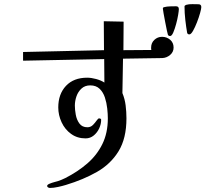

<svg xmlns="http://www.w3.org/2000/svg" viewBox="-20 -868 1040 949"><path d="M838 -633Q838 -611 821 -596.5Q804 -582 782 -581L588 -578L585 -408Q597 -379 601 -347Q605 -315 605 -283Q605 -184 566 -120.5Q527 -57 459.5 -18.5Q392 20 306 46Q290 51 267 56Q244 61 227 61Q223 61 218 58.5Q213 56 213 51Q213 45 225 40Q237 35 250.5 31.5Q264 28 267 27Q285 21 303 12Q364 -19 411.5 -60Q459 -101 486 -156Q513 -211 513 -283Q513 -304 510 -332Q507 -360 498.5 -386Q490 -412 472.5 -429Q455 -446 426 -446Q400 -446 383 -430.5Q366 -415 358 -392Q350 -369 350 -346Q350 -326 354.5 -301Q359 -276 372.5 -257.5Q386 -239 412 -239Q428 -239 439 -250Q450 -261 457.5 -272Q465 -283 470 -283Q473 -283 476.5 -281.5Q480 -280 480 -276Q480 -255 470.5 -234Q461 -213 443.5 -198.5Q426 -184 403 -184Q362 -184 331.5 -206Q301 -228 284.5 -263.5Q268 -299 268 -337Q268 -403 306 -443.5Q344 -484 411 -484Q431 -484 455 -477.5Q479 -471 496 -460L495 -576L94 -568V-611L494 -620L493 -763L591 -761L590 -620L728 -621Q727 -624 727 -627Q727 -630 727 -633Q727 -656 743 -671Q759 -686 781 -686Q804 -686 821 -671.5Q838 -657 838 -633ZM864 -823Q864 -815 860.5 -794Q857 -773 850.5 -749Q844 -725 836.5 -707.5Q829 -690 821 -690Q813 -690 810 -696Q809 -698 805 -716.5Q801 -735 796.5 -759Q792 -783 788.5 -802Q785 -821 785 -825Q785 -830 787 -831Q789 -832 793 -833Q804 -836 821.5 -836.5Q839 -837 850 -837Q864 -837 864 -823ZM975 -833Q975 -825 969 -803.5Q963 -782 953.5 -757.5Q944 -733 934 -715.5Q924 -698 916 -698Q907 -698 905 -706Q900 -734 896 -769Q892 -804 892 -836Q892 -841 900 -844Q914 -848 931 -847.5Q948 -847 961 -847Q975 -847 975 -833Z"/></svg>

Font: Kaisei Opti Medium
Style: Regular
Weight: 500
Designer: Font-Kai, 金井和夫
Foundry: KAZUO KANAI
Version: Version 5.003